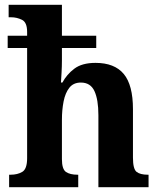

<svg xmlns="http://www.w3.org/2000/svg" viewBox="-20 -780 664 800"><path d="M18 0V-52H24Q53 -52 73 -64Q93 -76 93 -121V-580H12V-631H93V-647Q93 -687 71.5 -697.5Q50 -708 27 -708H16V-760H238V-631H381V-580H238V-529Q238 -504 236.5 -477.5Q235 -451 234 -436H240Q258 -470 290 -494Q322 -518 378 -518Q457 -518 495.5 -472Q534 -426 534 -325V-123Q534 -76 549 -64Q564 -52 596 -52H599V0H390V-300Q390 -365 373.5 -400.5Q357 -436 317 -436Q286 -436 269 -414.5Q252 -393 245 -357.5Q238 -322 238 -280V-117Q238 -75 255 -63.5Q272 -52 303 -52H306V0Z"/></svg>

Font: Noto Serif Lao SemiCondensed
Style: Bold
Weight: 700
Width: 4
Designer: Monotype Design Team
Foundry: Monotype Imaging Inc.
Version: Version 2.003; ttfautohint (v1.8.4.7-5d5b)